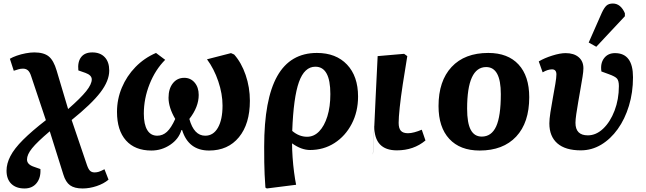

<svg xmlns="http://www.w3.org/2000/svg" viewBox="-20 -838 3663 1088"><path d="M119 230Q71 230 44 203.5Q17 177 17 129Q17 89 39 46.5Q61 4 110.5 -45.5Q160 -95 240 -157L156 -408Q149 -430 138 -439.5Q127 -449 110 -449Q96 -449 83.5 -445Q71 -441 58 -437L36 -505Q51 -514 75 -522.5Q99 -531 126 -536Q153 -541 174 -541Q228 -541 256 -518.5Q284 -496 301 -438L366 -220Q437 -282 468.5 -321.5Q500 -361 500 -388Q500 -412 464 -425L424 -439Q419 -487 439.5 -514Q460 -541 503 -541Q548 -541 573.5 -514Q599 -487 599 -438Q599 -380 549 -314.5Q499 -249 386 -158L473 98Q481 121 490.5 130Q500 139 516 139Q528 139 539.5 135.5Q551 132 572 121L595 180Q568 203 527.5 216.5Q487 230 448 230Q402 230 377 212Q352 194 339 151L262 -94Q190 -33 161.5 2.5Q133 38 133 66Q133 94 172 107L209 120Q212 169 187.5 199.5Q163 230 119 230Z M838 15Q745 15 694 -42Q643 -99 643 -204Q643 -276 670.5 -341.5Q698 -407 747.5 -458Q797 -509 864 -538L916 -499Q860 -443 827.5 -361Q795 -279 795 -194Q795 -133 814.5 -101Q834 -69 871 -69Q902 -69 926 -91Q950 -113 973 -164Q935 -229 935 -284Q935 -335 959.5 -366Q984 -397 1024 -397Q1060 -397 1083 -370Q1106 -343 1106 -300Q1106 -232 1053 -164Q1079 -69 1143 -69Q1189 -69 1215 -114.5Q1241 -160 1241 -240Q1241 -306 1217 -377Q1193 -448 1153 -502L1289 -537L1307 -529Q1348 -483 1372 -413Q1396 -343 1396 -267Q1396 -136 1334 -60.5Q1272 15 1165 15Q1048 15 1012 -101H1008Q993 -50 944.5 -17.5Q896 15 838 15Z M1492 230 1484 225Q1481 182 1479.5 150Q1478 118 1477.5 82.5Q1477 47 1477 -7Q1477 -275 1551 -406.5Q1625 -538 1776 -538Q1884 -538 1946.5 -472Q2009 -406 2009 -291Q2009 -205 1973 -136Q1937 -67 1875.5 -27.5Q1814 12 1737 12Q1688 12 1636 -25H1635Q1635 10 1638 53.5Q1641 97 1646.5 138.5Q1652 180 1658 209ZM1720 -63Q1759 -63 1788.5 -93.5Q1818 -124 1835 -178.5Q1852 -233 1852 -305Q1852 -460 1767 -460Q1705 -460 1674 -373Q1643 -286 1636 -96Q1675 -63 1720 -63Z M2229 14Q2101 14 2101 -122Q2104 -187 2108.5 -284.5Q2113 -382 2120 -520L2270 -533L2288 -520Q2274 -436 2262.5 -361Q2251 -286 2245 -228.5Q2239 -171 2239 -142Q2239 -111 2251.5 -97Q2264 -83 2292 -83Q2308 -83 2328.5 -88.5Q2349 -94 2370 -103L2391 -42Q2324 14 2229 14ZM2101 -124V-122Q2097 -43 2095.5 -6.5Q2094 30 2093.5 35.5Q2093 41 2093.5 25.5Q2094 10 2095.5 -16Q2097 -42 2098 -68.5Q2099 -95 2100 -111.5Q2101 -128 2101 -124Z M2698 15Q2587 15 2526 -51Q2465 -117 2465 -237Q2465 -379 2539 -458.5Q2613 -538 2747 -538Q2858 -538 2918.5 -472.5Q2979 -407 2979 -287Q2979 -143 2905 -64Q2831 15 2698 15ZM2710 -64Q2765 -64 2791.5 -121.5Q2818 -179 2818 -305Q2818 -458 2735 -458Q2627 -458 2627 -222Q2627 -141 2647.5 -102.5Q2668 -64 2710 -64Z M3271 14Q3184 14 3138.5 -25.5Q3093 -65 3093 -139Q3093 -162 3099 -201.5Q3105 -241 3113 -284Q3121 -327 3127 -363Q3133 -399 3133 -416Q3133 -445 3108 -445Q3084 -445 3055 -428L3033 -490Q3065 -509 3109.5 -523Q3154 -537 3185 -537Q3232 -537 3259 -514Q3286 -491 3286 -451Q3286 -433 3281 -402.5Q3276 -372 3269.5 -334.5Q3263 -297 3256.5 -259.5Q3250 -222 3245.5 -191Q3241 -160 3241 -142Q3241 -71 3311 -71Q3358 -71 3398 -109Q3438 -147 3462.5 -211Q3487 -275 3487 -350Q3487 -380 3476.5 -392.5Q3466 -405 3429 -418L3388 -433Q3381 -479 3403 -508Q3425 -537 3465 -537Q3567 -537 3567 -400Q3567 -314 3544 -238.5Q3521 -163 3480.5 -106.5Q3440 -50 3386.5 -18Q3333 14 3271 14ZM3359 -573 3316 -597 3390 -765Q3404 -795 3417 -806.5Q3430 -818 3453 -818Q3497 -818 3521 -763V-746Z"/></svg>

Font: Literata 7pt
Style: Bold Italic
Weight: 700
Italic angle: -2°
Designer: Latin by Veronika Burian and Jose Scaglione. Greek by Irene Vlachou. Cyrillic by Vera Evstafieva
Foundry: TypeTogether
Version: Version 3.002